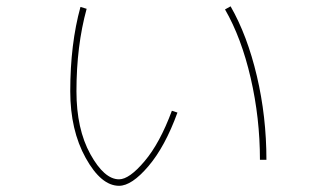

<svg xmlns="http://www.w3.org/2000/svg" viewBox="-20 -561 1040 607"><path d="M691.4 -531.2 709 -541Q761.7 -449.2 792 -320.8Q822.3 -192.4 822.3 -55.7H801.8Q801.8 -187.5 772.5 -314.5Q743.2 -441.4 691.4 -531.2ZM202.1 -272.5Q202.1 -421.9 234.4 -539.1L253.9 -533.2Q221.7 -416 221.7 -272.5Q221.7 -153.3 265.6 -73.7Q309.6 5.9 356.4 5.9Q388.7 5.9 437 -51.3Q485.4 -108.4 523.4 -210.9L541 -205.1Q502 -97.7 449.2 -35.6Q396.5 26.4 356.4 26.4Q299.8 26.4 251 -61.5Q202.1 -149.4 202.1 -272.5Z"/></svg>

Font: Mgen+ 1m thin
Style: Regular
Weight: 100
Designer: [Source Han Sans]
Ryoko NISHIZUKA  (kana & ideographs); Paul D. Hunt (Latin, Greek & Cyrillic); Wenlong ZHANG  (bopomofo
Version: Version 1.059.20150602